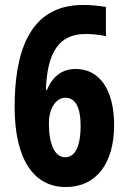

<svg xmlns="http://www.w3.org/2000/svg" viewBox="-20 -744 510 774"><path d="M245 10C368 10 440 -85 440 -240C440 -381 382 -466 285 -466C230 -466 192 -436 169 -381H165C170 -532 217 -607 325 -607C354 -607 382 -604 407 -598V-716C377 -721 345 -724 314 -724C89 -724 39 -517 39 -313C39 -100 117 10 245 10ZM243 -110C200 -110 177 -164 177 -248C177 -302 203 -350 244 -350C285 -350 305 -309 305 -237C305 -149 280 -110 243 -110Z"/></svg>

Font: Noto Sans Oriya ExtCond Bold
Style: Bold
Weight: 700
Width: 2
Designer: Amélie Bonet and Sol Matas
Foundry: Google LLC
Version: Version 2.006